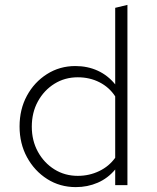

<svg xmlns="http://www.w3.org/2000/svg" viewBox="-20 -757 640 785"><path d="M290 8Q225 8 173 -25Q121 -58 90.5 -114Q60 -170 60 -240Q60 -310 90 -365.5Q120 -421 172 -454Q224 -487 288 -487Q338 -487 379.5 -468Q421 -449 451 -412V-725L501 -737V0H451V-64Q421 -28 379.5 -10Q338 8 290 8ZM298 -38Q345 -38 385.5 -57.5Q426 -77 451 -112V-363Q427 -400 387 -420.5Q347 -441 298 -441Q245 -441 202.5 -414.5Q160 -388 135 -342.5Q110 -297 110 -239Q110 -182 135 -136.5Q160 -91 202.5 -64.5Q245 -38 298 -38Z"/></svg>

Font: Red Hat Mono
Style: Regular
Weight: 300
Monospace: yes
Designer: Pentagram, MCKL
Foundry: Pentagram, MCKL
Version: Version 1.023